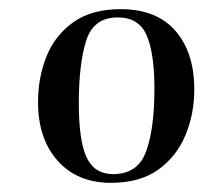

<svg xmlns="http://www.w3.org/2000/svg" viewBox="-20 -761 475 419"><path d="M222 -362Q149 -362 106 -410Q63 -458 63 -538Q63 -592 81.5 -638Q100 -684 140 -712.5Q180 -741 243 -741Q322 -741 363 -693.5Q404 -646 404 -566Q404 -512 384.5 -465.5Q365 -419 325 -390.5Q285 -362 222 -362ZM227 -381Q281 -381 299 -431Q317 -481 317 -567Q317 -645 300 -684Q283 -723 237 -723Q184 -723 168 -672Q152 -621 152 -536Q152 -454 169 -417.5Q186 -381 227 -381Z"/></svg>

Font: Literata 72pt Medium
Style: Italic
Weight: 500
Italic angle: -2°
Designer: Latin by Veronika Burian and Jose Scaglione. Greek by Irene Vlachou. Cyrillic by Vera Evstafieva
Foundry: TypeTogether
Version: Version 3.002